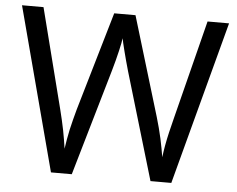

<svg xmlns="http://www.w3.org/2000/svg" viewBox="-51 -775 1032 836"><g transform="rotate(5 465.0 -357.0)"><path d="M917 -714 727 0H636L497 -468Q491 -489 485 -511Q479 -533 474 -553Q469 -573 465.5 -587.5Q462 -602 461 -609Q460 -602 457.5 -587.5Q455 -573 450 -553Q445 -533 439.5 -510.5Q434 -488 427 -465L292 0H201L12 -714H106L217 -278Q223 -255 228 -232.5Q233 -210 237.5 -188.5Q242 -167 245 -147Q248 -127 251 -108Q254 -128 257.5 -149Q261 -170 266 -192.5Q271 -215 277 -238Q283 -261 289 -283L415 -714H508L639 -280Q646 -257 652 -233.5Q658 -210 663 -188Q668 -166 671.5 -145.5Q675 -125 678 -108Q681 -133 686 -160.5Q691 -188 698 -218Q705 -248 713 -279L823 -714Z"/></g></svg>

Font: hexltamil05
Style: Book
Weight: 400
Designer: Jelle Bosma - Monotype Design Team
Foundry: Monotype Imaging Inc.
Version: Version 2.003